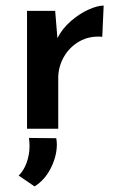

<svg xmlns="http://www.w3.org/2000/svg" viewBox="-20 -462 430 689"><path d="M352 -442 347 -330Q301 -334 265 -313.5Q229 -293 209 -257.5Q189 -222 189 -182V0H77V-423H178L186 -325Q203 -359 234 -386Q265 -413 297.5 -427.5Q330 -442 352 -442ZM47 168Q65 151 75.5 122Q86 93 86 61Q86 51 84 33L182 34Q184 48 184 56Q184 98 162.5 141Q141 184 104 207Z"/></svg>

Font: Josefin Sans SemiBold
Style: Regular
Weight: 600
Designer: Santiago Orozco
Foundry: Typemade
Version: Version 2.000